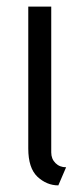

<svg xmlns="http://www.w3.org/2000/svg" viewBox="-20 -560 250 580"><path d="M134.8 -99.6Q134.8 -210 134.8 -540Q117.2 -540 65.4 -540Q65.4 -528.3 65.4 -493.2Q65.4 -397.5 65.4 -111.3Q65.4 -52.7 92.8 -26.4Q121.1 0 156.2 0Q164.1 -18.6 179.7 -54.7Q160.2 -54.7 147.5 -67.4Q134.8 -80.1 134.8 -99.6Z"/></svg>

Font: BSRU BANSOMDEJ
Style: Regular
Weight: 400
Designer: Wisit Potiwat
Version: Version 1.000;PS 002.000;hotconv 1.0.70;makeotf.lib2.5.58329